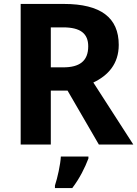

<svg xmlns="http://www.w3.org/2000/svg" viewBox="-20 -734 697 975"><path d="M304 -714H85V0H238V-274H323L482 0H657L454 -315C528 -350 583 -409 583 -506C583 -644 492 -714 304 -714ZM301 -595C389 -595 428 -563 428 -499C428 -423 383 -392 301 -392H238V-595ZM429 71V61H289C287 101 272 169 259 208V221H347C385 171 411 118 429 71Z"/></svg>

Font: Noto Sans Canadian Aboriginal
Style: Bold
Weight: 700
Designer: Monotype Design Team, Typotheque's Kevin King
Foundry: Monotype Imaging Inc.
Version: Version 2.004